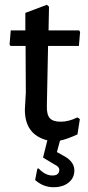

<svg xmlns="http://www.w3.org/2000/svg" viewBox="-20 -586 367 803"><path d="M24 -394 20 -400 25 -459H86V-532L176 -566L185 -558L183 -459H311L315 -452L310 -394H181L176 -143Q175 -106 188.5 -91.5Q202 -77 234 -77Q267 -77 304 -95L314 -88L304 -24Q261 -4 231 2L218 50L252 69Q291 92 291 127Q291 158 267 177.5Q243 197 204 197Q161 197 127 167L136 120L141 118Q169 148 199 148Q228 148 228 124Q228 111 208 102L160 73L178 1Q84 -23 84 -127L88 -199L87 -394Z"/></svg>

Font: Alegreya Sans Medium
Style: Regular
Weight: 500
Designer: Juan Pablo del Peral
Foundry: Huerta Tipografica
Version: Version 2.007